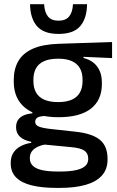

<svg xmlns="http://www.w3.org/2000/svg" viewBox="-20 -706 558 914"><path d="M258.5 -148Q155.5 -148 100.5 -192Q45.5 -236 45.5 -317.5V-325.5Q45.5 -377 67 -414.8Q88.5 -452.5 135.8 -473.8Q183 -495 259.5 -497.5L513.5 -506V-429.5L377.5 -435.5V-430Q406.5 -422.5 425.8 -406.8Q445 -391 455 -367.5Q465 -344 465 -312V-306.5Q465 -229.5 412.8 -188.8Q360.5 -148 258.5 -148ZM254.5 110.5H267Q309.5 110.5 339 104.5Q368.5 98.5 384.2 85.5Q400 72.5 400 51V49.5Q400 24 382 11.2Q364 -1.5 319.5 -5.5L178.5 -19L203 -20Q179 -16 160.8 -7.8Q142.5 0.5 132.2 13.8Q122 27 122 46.5V47.5Q122 70.5 137.8 84.5Q153.5 98.5 183.2 104.5Q213 110.5 254.5 110.5ZM248.5 188.5Q181 188.5 132.2 176.8Q83.5 165 57.2 139.2Q31 113.5 31 71V69Q31 40.5 43.8 21Q56.5 1.5 78.8 -10.2Q101 -22 128.5 -26V-31Q92 -38.5 74.2 -55.8Q56.5 -73 56.5 -100.5V-101Q56.5 -120 65 -133.8Q73.5 -147.5 90.8 -155.8Q108 -164 134 -166.5V-177.5L237 -152.5L199.5 -154Q170 -153.5 158.8 -146.5Q147.5 -139.5 147.5 -126.5V-126Q147.5 -111 164.2 -103.8Q181 -96.5 221 -92L340 -79Q419 -70.5 455.5 -40.5Q492 -10.5 492 50.5V53Q492 100 464.8 130Q437.5 160 386.8 174.2Q336 188.5 265 188.5ZM257 -220Q295.5 -220 321.2 -231.2Q347 -242.5 360 -265Q373 -287.5 373 -320V-327.5Q373 -359.5 360.2 -381.5Q347.5 -403.5 322.2 -415Q297 -426.5 258.5 -426.5H256Q214.5 -426.5 188.5 -414.2Q162.5 -402 150.8 -379.8Q139 -357.5 139 -327V-320Q139 -287.5 152 -265Q165 -242.5 191.2 -231.2Q217.5 -220 257 -220ZM258.5 -544.5Q188 -544.5 156 -581.5Q124 -618.5 123 -686H190Q192 -648 208.2 -627.8Q224.5 -607.5 258.5 -607.5Q292.5 -607.5 309 -627.5Q325.5 -647.5 327.5 -686H394.5Q393.5 -618.5 361.8 -581.5Q330 -544.5 258.5 -544.5Z"/></svg>

Font: Anek Latin Medium
Style: Regular
Weight: 500
Designer: Yesha Goshar
Foundry: Ek Type
Version: Version 1.003